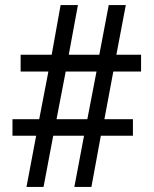

<svg xmlns="http://www.w3.org/2000/svg" viewBox="-20 -734 603 754"><path d="M84 0 122 -201H29V-266H134L170 -453H61V-519H183L218 -714H286L250 -519H370L407 -714H474L437 -519H534V-453H425L390 -266H502V-201H376L339 0H272L310 -201H189L151 0ZM202 -266H323L359 -453H238Z"/></svg>

Font: Noto Serif Khmer SemiBold
Style: Regular
Weight: 600
Version: Version 2.003